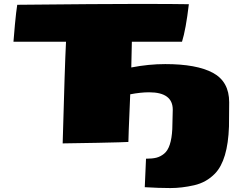

<svg xmlns="http://www.w3.org/2000/svg" viewBox="-20 -725 1183 974"><path d="M631.3 -4.9Q613.3 -3.4 474.9 -0.5Q336.4 2.4 299.8 2.4H297.9L307.6 -326.7Q311.5 -447.8 314.9 -513.2H48.3Q49.3 -533.7 55.7 -600.3Q62 -667 67.4 -700.7Q492.7 -705.1 678.7 -705.1Q864.7 -705.1 938 -703.6Q922.9 -575.7 903.3 -513.2H648.9L646 -382.8Q734.4 -399.9 818.4 -399.9Q977.5 -399.9 1060.1 -355.5Q1142.6 -311 1142.6 -206.1L1141.6 -83Q1135.7 87.9 1070.8 155.3Q1026.9 200.7 964.6 214.8Q902.3 229 844.5 229Q786.6 229 714.4 224.6L720.7 80.1Q752.4 80.1 773.2 75Q793.9 69.8 812.5 54.7Q849.1 25.4 854 -69.8L856.4 -168.5Q856.4 -256.8 736.3 -256.8Q693.8 -256.8 640.6 -246.6Q630.4 -7.3 631.3 -4.9Z"/></svg>

Font: Seymour One
Style: Book
Weight: 400
Designer: vernon adams
Foundry: vernon adams
Version: Version 1.000; ttfautohint (v0.93) -l 8 -r 50 -G 200 -x 0 -w